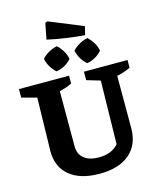

<svg xmlns="http://www.w3.org/2000/svg" viewBox="-147 -1134 1028 1247"><g transform="rotate(-15 367.0 -510.0)"><path d="M367 12Q237 12 165.5 -47Q94 -106 94 -211L102 -571L1 -598V-655H338V-603Q321 -593 301.5 -586.5Q282 -580 254 -573V-202Q254 -150 289.5 -121Q325 -92 389 -92Q476 -92 521 -145L529 -571L438 -598V-655H731V-603Q710 -593 687.5 -585.5Q665 -578 640 -573V-222Q640 -110 568 -49Q496 12 367 12ZM507 -882Q445 -887 382 -896Q319 -905 257 -919L278 -1027L294 -1032L521 -939ZM267 -703Q246 -721 230 -747.5Q214 -774 209 -803Q228 -824 255 -839.5Q282 -855 311 -860Q333 -840 348.5 -814Q364 -788 369 -760Q351 -738 323.5 -722.5Q296 -707 267 -703ZM473 -703Q451 -721 435.5 -747.5Q420 -774 414 -803Q434 -824 461 -839.5Q488 -855 517 -860Q538 -840 554 -814Q570 -788 574 -760Q556 -738 528.5 -722.5Q501 -707 473 -703Z"/></g></svg>

Font: Piazzolla SC
Style: Bold
Weight: 700
Designer: Juan Pablo del Peral
Foundry: Huerta Tipografica
Version: Version 1.330